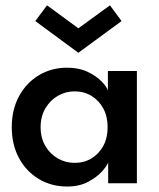

<svg xmlns="http://www.w3.org/2000/svg" viewBox="-20 -670 582 702"><path d="M375.5 0V-76Q371.5 -64 352.8 -43Q334 -22 301.8 -5Q269.5 12 225.5 12Q168 12 122 -15.5Q76 -43 49.5 -92Q23 -141 23 -205Q23 -269 49.5 -318Q76 -367 122 -394.8Q168 -422.5 225.5 -422.5Q268.5 -422.5 300 -407.5Q331.5 -392.5 350.8 -373Q370 -353.5 374.5 -339V-410.5H480.5V0ZM128.5 -205Q128.5 -165.5 146 -136Q163.5 -106.5 191.8 -90.5Q220 -74.5 252.5 -74.5Q287.5 -74.5 314.8 -91Q342 -107.5 357.8 -136.8Q373.5 -166 373.5 -205Q373.5 -244 357.8 -273.2Q342 -302.5 314.8 -319.2Q287.5 -336 252.5 -336Q220 -336 191.8 -319.8Q163.5 -303.5 146 -274Q128.5 -244.5 128.5 -205ZM266.5 -477 109 -593 152 -650.5 266.5 -566.5 382 -650.5 424.5 -593Z"/></svg>

Font: League Spartan Thin Medium
Style: Regular
Weight: 500
Version: Version 2.002